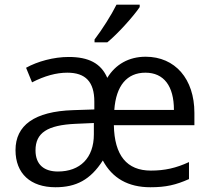

<svg xmlns="http://www.w3.org/2000/svg" viewBox="-20 -786 898 816"><path d="M381.8 -606V-618.2C413.1 -658.7 454.1 -723.6 475.1 -766.1H573.7V-755.9C544.9 -713.4 477.5 -639.6 436 -606ZM380.9 -320.8V-354C380.9 -438 343.8 -477.1 266.1 -477.1C219.2 -477.1 169.4 -463.4 116.2 -436L90.8 -498C139.2 -524.9 208 -543.9 272 -543.9C356.4 -543.9 409.2 -517.1 436 -455.1C470.7 -512.2 527.3 -544.9 599.1 -544.9C724.1 -544.9 806.2 -450.7 806.2 -306.2V-253.9H463.9C466.3 -125.5 519 -61 621.1 -61C680.2 -61 728.5 -71.8 783.2 -97.2V-24.9C727.1 0 685.1 9.8 619.1 9.8C524.9 9.8 457.5 -28.3 417 -104C364.3 -21.5 303.2 9.8 215.8 9.8C109.9 9.8 45.9 -48.3 45.9 -147.9C45.9 -252.9 125.5 -312.5 291 -317.9ZM719.2 -318.8C719.2 -420.4 676.3 -477.1 598.1 -477.1C519.5 -477.1 473.1 -421.9 465.8 -318.8ZM378.9 -263.2 301.8 -259.8C180.7 -254.4 130.9 -221.2 130.9 -147C130.9 -85 168.9 -57.1 226.1 -57.1C320.3 -57.1 378.9 -114.7 378.9 -214.8Z"/></svg>

Font: OpenSansEmoji
Style: Regular
Weight: 400
Foundry: MorbZ
Version: Version 1.000;PS 001.000;hotconv 1.0.70;makeotf.lib2.5.58329